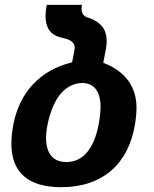

<svg xmlns="http://www.w3.org/2000/svg" viewBox="-20 -778 642 798"><path d="M234.4 0C407.7 0 514.2 -98.1 541 -260.7C544.9 -284.2 547.4 -310.5 547.4 -330.1C547.4 -396.5 520 -474.6 409.2 -517.1L419.9 -573.2C422.4 -585 423.3 -596.2 423.3 -606.9C423.3 -642.1 413.1 -680.2 351.1 -703.1C329.6 -707.5 318.8 -720.7 318.8 -741.7C318.8 -746.6 319.3 -752 320.8 -757.8H174.3C170.9 -740.7 169.4 -725.6 169.4 -711.9C169.4 -639.2 212.9 -627 239.7 -620.6C258.8 -616.2 290.5 -608.4 290.5 -580.1C290.5 -576.7 290 -573.7 289.6 -570.3L279.8 -519C149.9 -487.3 62.5 -398.4 35.6 -261.2C30.8 -236.3 27.3 -207 27.3 -180.7C27.3 -61 97.7 0 234.4 0ZM255.9 -104.5C222.2 -104.5 197.8 -117.7 184.1 -143.6C172.9 -165 171.4 -189.9 171.4 -203.6C171.4 -240.2 182.1 -292 199.7 -333.5C219.2 -379.9 244.6 -406.7 272.5 -420.9C287.6 -428.7 305.2 -433.1 321.8 -433.1C336.4 -433.1 351.6 -429.7 363.8 -421.4C386.7 -405.8 397.9 -374 397.9 -335.4C397.9 -315.4 395 -288.1 390.1 -261.2C371.1 -159.7 324.2 -104.5 255.9 -104.5Z"/></svg>

Font: Hack
Style: Bold Oblique
Weight: 700
Italic angle: -12°
Monospace: yes
Designer: Christopher Simpkins
Foundry: Christopher Simpkins
Version: Version 2.010